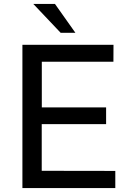

<svg xmlns="http://www.w3.org/2000/svg" viewBox="-20 -949 662 969"><path d="M93.1 -723H552.8L552.4 -637.6H191V-407H515.5V-322.5H190.6V-87L561.9 -86.4V0H93.1ZM148.2 -929 286.1 -783.5H360.5L257.5 -929Z"/></svg>

Font: Public Sans VF
Style: Regular
Weight: 400
Designer: Pablo Impallari, Rodrigo Fuenzalida (Modified by Dan O. Williams and USWDS)
Version: Version 1.003